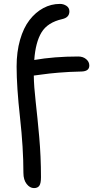

<svg xmlns="http://www.w3.org/2000/svg" viewBox="-20 -757 500 993"><path d="M155.8 215.8Q134.3 215.8 117.7 194.3Q101.1 172.9 101.1 137.2Q101.1 9.3 83.5 -149.4Q65.9 -308.1 65.9 -413.1Q65.9 -488.8 83.7 -551Q101.6 -613.3 132.6 -653.3Q163.6 -693.4 203.9 -715.1Q244.1 -736.8 290 -736.8Q308.6 -736.8 323.7 -726.8Q338.9 -716.8 338.9 -698.2Q338.9 -666.5 301.8 -658.2Q226.1 -641.1 194.8 -589.6Q163.6 -538.1 157.2 -446.8Q260.3 -464.8 384.8 -464.8Q409.2 -464.8 425.5 -451.2Q441.9 -437.5 441.9 -418Q441.9 -388.7 402.8 -387.2Q335 -385.7 283.9 -381.3Q232.9 -377 199.5 -372.1Q166 -367.2 154.8 -366.2Q155.3 -311.5 164.6 -230.5Q173.8 -149.4 182.9 -48.3Q191.9 52.7 191.9 159.2Q191.9 191.4 183.3 203.6Q174.8 215.8 155.8 215.8Z"/></svg>

Font: Shantell Sans Irregular Bouncy
Style: Regular
Weight: 400
Designer: Stephen Nixon, Anya Danilova, Shantell Martin
Foundry: Arrow Type
Version: Version 1.006;[9816181b4]